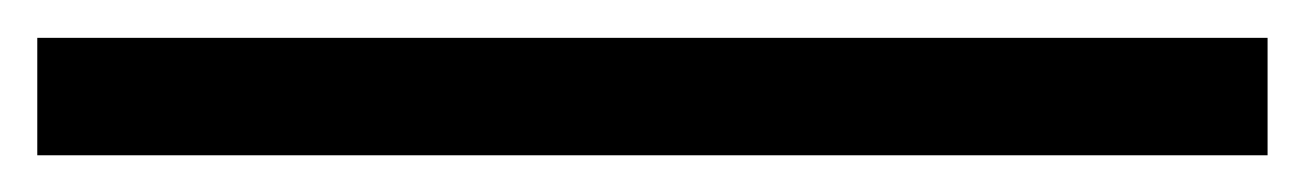

<svg xmlns="http://www.w3.org/2000/svg" viewBox="-20 23 700 103"><path d="M0 106.3V43.3H660V106.3Z"/></svg>

Font: Manrope
Style: Regular
Weight: 400
Designer: Mikhail Sharanda
Foundry: Mikhail Sharanda
Version: Version 4.503